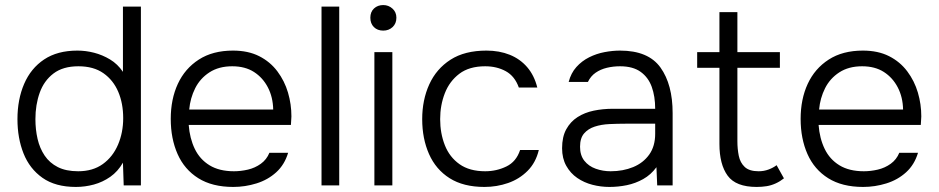

<svg xmlns="http://www.w3.org/2000/svg" viewBox="-20 -733 3711 759"><path d="M280 6Q199 6 148 -30Q97 -66 73 -126.5Q49 -187 49 -262Q49 -340 75.5 -401.5Q102 -463 154.5 -498Q207 -533 286 -533Q319 -533 352 -524.5Q385 -516 415 -498Q445 -480 466 -449V-707H537V0H469L466 -90Q446 -55 416 -34Q386 -13 351 -3.5Q316 6 280 6ZM289 -56Q347 -56 386.5 -84.5Q426 -113 446.5 -161Q467 -209 467 -266Q467 -324 447.5 -370Q428 -416 389 -443.5Q350 -471 290 -471Q229 -471 191.5 -442.5Q154 -414 137 -366.5Q120 -319 120 -262Q120 -221 128.5 -184Q137 -147 156.5 -118Q176 -89 208.5 -72.5Q241 -56 289 -56Z M902 6Q819 6 764 -28.5Q709 -63 682 -124Q655 -185 655 -263Q655 -341 683 -401.5Q711 -462 766 -497.5Q821 -533 901 -533Q961 -533 1004.5 -511Q1048 -489 1076.5 -451Q1105 -413 1118.5 -367Q1132 -321 1132 -273Q1131 -264 1131 -255.5Q1131 -247 1130 -239H726Q730 -186 750 -144.5Q770 -103 808.5 -79.5Q847 -56 905 -56Q932 -56 960 -62.5Q988 -69 1011 -85.5Q1034 -102 1045 -129H1119Q1105 -82 1072 -52Q1039 -22 994 -8Q949 6 902 6ZM728 -300H1060Q1059 -349 1039 -387.5Q1019 -426 984 -448.5Q949 -471 898 -471Q845 -471 808 -447Q771 -423 751.5 -384Q732 -345 728 -300Z M1251 0V-707H1321V0Z M1460 0V-527H1531V0ZM1495 -612Q1472 -612 1458 -626Q1444 -640 1444 -663Q1444 -686 1458.5 -699.5Q1473 -713 1495 -713Q1516 -713 1531.5 -699Q1547 -685 1547 -663Q1547 -640 1532 -626Q1517 -612 1495 -612Z M1895 6Q1812 6 1757.5 -28.5Q1703 -63 1676 -124Q1649 -185 1649 -262Q1649 -338 1677 -399.5Q1705 -461 1761 -497Q1817 -533 1903 -533Q1954 -533 1995 -516.5Q2036 -500 2064 -467.5Q2092 -435 2104 -387H2031Q2015 -432 1979.5 -451.5Q1944 -471 1898 -471Q1835 -471 1796 -441.5Q1757 -412 1738.5 -364.5Q1720 -317 1720 -262Q1720 -206 1738.5 -159Q1757 -112 1796.5 -84Q1836 -56 1898 -56Q1943 -56 1982 -75Q2021 -94 2036 -140H2110Q2098 -90 2065.5 -57.5Q2033 -25 1988.5 -9.5Q1944 6 1895 6Z M2389 6Q2355 6 2322 -2.5Q2289 -11 2262 -29.5Q2235 -48 2218.5 -77.5Q2202 -107 2202 -147Q2202 -192 2218.5 -222Q2235 -252 2263 -270Q2291 -288 2327 -295.5Q2363 -303 2403 -303H2570Q2570 -352 2556.5 -389.5Q2543 -427 2512.5 -449Q2482 -471 2431 -471Q2404 -471 2379 -465Q2354 -459 2334.5 -445.5Q2315 -432 2304 -409H2228Q2237 -444 2258.5 -468Q2280 -492 2309 -506.5Q2338 -521 2370 -527Q2402 -533 2431 -533Q2543 -533 2591 -466Q2639 -399 2639 -286V0H2578L2575 -72Q2553 -42 2522.5 -25Q2492 -8 2458 -1Q2424 6 2389 6ZM2394 -56Q2443 -56 2483 -72.5Q2523 -89 2546.5 -122Q2570 -155 2570 -204V-244H2452Q2421 -244 2389 -242.5Q2357 -241 2331 -232.5Q2305 -224 2289 -205.5Q2273 -187 2273 -153Q2273 -119 2290 -97.5Q2307 -76 2335 -66Q2363 -56 2394 -56Z M2971 6Q2889 6 2856.5 -38.5Q2824 -83 2824 -164V-465H2736V-527H2824V-685H2895V-527H3063V-465H2895V-175Q2895 -144 2900.5 -117Q2906 -90 2924 -73Q2942 -56 2979 -56Q3000 -56 3018.5 -63Q3037 -70 3050 -80L3079 -28Q3064 -16 3046.5 -8Q3029 0 3010.5 3Q2992 6 2971 6Z M3392 6Q3309 6 3254 -28.5Q3199 -63 3172 -124Q3145 -185 3145 -263Q3145 -341 3173 -401.5Q3201 -462 3256 -497.5Q3311 -533 3391 -533Q3451 -533 3494.5 -511Q3538 -489 3566.5 -451Q3595 -413 3608.5 -367Q3622 -321 3622 -273Q3621 -264 3621 -255.5Q3621 -247 3620 -239H3216Q3220 -186 3240 -144.5Q3260 -103 3298.5 -79.5Q3337 -56 3395 -56Q3422 -56 3450 -62.5Q3478 -69 3501 -85.5Q3524 -102 3535 -129H3609Q3595 -82 3562 -52Q3529 -22 3484 -8Q3439 6 3392 6ZM3218 -300H3550Q3549 -349 3529 -387.5Q3509 -426 3474 -448.5Q3439 -471 3388 -471Q3335 -471 3298 -447Q3261 -423 3241.5 -384Q3222 -345 3218 -300Z"/></svg>

Font: Onest Light
Style: Regular
Weight: 300
Designer: Dmitri Voloshin, Andrey Kudryavtsev
Foundry: Dmitri Voloshin, Andrey Kudryavtsev
Version: Version 1.000;gftools[0.9.33]